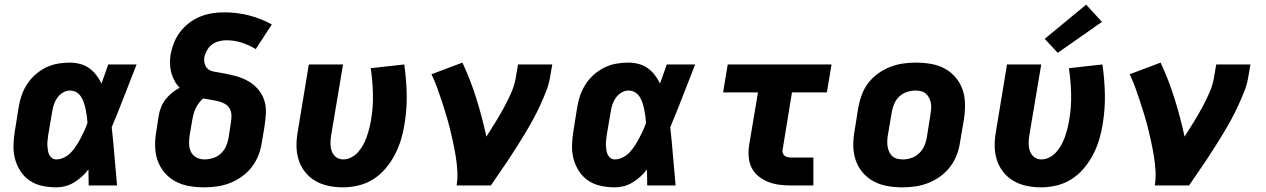

<svg xmlns="http://www.w3.org/2000/svg" viewBox="-20 -797 5440 825"><path d="M222 8Q191 8 161 1.5Q131 -5 107.5 -21Q84 -37 68 -61.5Q52 -86 44.5 -114.5Q37 -143 38 -173.5Q39 -204 44 -235L60 -335Q64 -361 72.5 -386Q81 -411 96 -434.5Q111 -458 132 -476.5Q153 -495 177.5 -507Q202 -519 228.5 -523.5Q255 -528 280 -528Q303 -528 325 -522Q347 -516 364 -503.5Q381 -491 394 -474Q407 -457 416 -438Q423 -458 430.5 -478.5Q438 -499 445 -520H567Q540 -452 514 -384.5Q488 -317 460 -250Q467 -188 472 -125Q477 -62 483 0H361Q361 -17 360.5 -34Q360 -51 360 -69Q347 -52 331.5 -38Q316 -24 298 -13Q280 -2 260.5 3Q241 8 222 8ZM222 -112Q239 -112 256 -120.5Q273 -129 285.5 -142.5Q298 -156 308 -171.5Q318 -187 326.5 -203Q335 -219 342.5 -235.5Q350 -252 356 -269Q355 -284 353 -298.5Q351 -313 348 -327.5Q345 -342 340.5 -355.5Q336 -369 328.5 -381Q321 -393 308.5 -400.5Q296 -408 280 -408Q265 -408 250 -399Q235 -390 225.5 -376Q216 -362 211 -346.5Q206 -331 204 -316L187 -216Q186 -205 184.5 -194.5Q183 -184 183.5 -173.5Q184 -163 185.5 -152.5Q187 -142 191 -133Q195 -124 203 -118Q211 -112 222 -112Z M858 8Q825 8 793 2.5Q761 -3 734 -17.5Q707 -32 687 -55.5Q667 -79 657 -108Q647 -137 646.5 -169.5Q646 -202 652 -235L662 -300Q665 -318 672 -336Q679 -354 691.5 -370Q704 -386 719.5 -398.5Q735 -411 752 -420Q739 -433 730 -449.5Q721 -466 716 -484.5Q711 -503 710.5 -523Q710 -543 713 -563Q718 -589 728 -614Q738 -639 755 -661Q772 -683 794 -699.5Q816 -716 841 -726Q866 -736 892 -740Q918 -744 944 -744Q999 -744 1051 -730.5Q1103 -717 1148 -692L1079 -586Q1051 -603 1019.5 -613.5Q988 -624 953 -624Q938 -624 921.5 -620Q905 -616 891.5 -606Q878 -596 869.5 -581Q861 -566 858 -551Q856 -537 859.5 -523.5Q863 -510 872.5 -501.5Q882 -493 895.5 -490Q909 -487 923 -485H924Q953 -480 982.5 -473Q1012 -466 1038 -453Q1064 -440 1084 -419Q1104 -398 1114 -370.5Q1124 -343 1122.5 -312Q1121 -281 1116 -250L1105 -185Q1101 -157 1090.5 -130Q1080 -103 1062 -79.5Q1044 -56 1019.5 -38.5Q995 -21 968 -10.5Q941 0 913 4Q885 8 858 8ZM858 -112Q876 -112 894.5 -117.5Q913 -123 928 -136.5Q943 -150 951 -168Q959 -186 962 -204L972 -269Q975 -286 974.5 -302Q974 -318 966.5 -331Q959 -344 945 -351.5Q931 -359 916 -362.5Q901 -366 885 -368.5Q869 -371 853 -374Q843 -365 834.5 -354Q826 -343 820.5 -331Q815 -319 811.5 -306Q808 -293 806 -281L795 -216Q792 -197 792.5 -178.5Q793 -160 800.5 -144.5Q808 -129 823.5 -120.5Q839 -112 858 -112Z M1453 8Q1421 8 1390.5 1.5Q1360 -5 1334.5 -20Q1309 -35 1290.5 -58.5Q1272 -82 1263 -111Q1254 -140 1254 -171.5Q1254 -203 1260 -235L1307 -520H1454L1403 -216Q1400 -198 1400 -180.5Q1400 -163 1405.5 -147.5Q1411 -132 1424 -122Q1437 -112 1455 -112Q1473 -112 1490 -121Q1507 -130 1519.5 -144.5Q1532 -159 1541 -175.5Q1550 -192 1556 -209.5Q1562 -227 1566.5 -244.5Q1571 -262 1574 -280Q1584 -337 1582.5 -393Q1581 -449 1573 -504L1717 -520Q1726 -458 1727.5 -393Q1729 -328 1718 -263Q1713 -230 1703 -197Q1693 -164 1677 -133Q1661 -102 1637.5 -74Q1614 -46 1584 -27Q1554 -8 1520 0Q1486 8 1453 8Z M1942 0Q1947 -32 1945 -64Q1943 -96 1938 -126.5Q1933 -157 1926.5 -187.5Q1920 -218 1912.5 -247.5Q1905 -277 1896 -306.5Q1887 -336 1877.5 -365Q1868 -394 1857.5 -422.5Q1847 -451 1834 -478L1967 -528Q2002 -453 2027 -373Q2052 -293 2070 -210Q2090 -241 2109 -272Q2128 -303 2145.5 -335Q2163 -367 2177.5 -400.5Q2192 -434 2197 -468L2206 -520H2353L2344 -468Q2339 -436 2327 -405.5Q2315 -375 2301 -344.5Q2287 -314 2271 -284.5Q2255 -255 2237.5 -226Q2220 -197 2202 -168.5Q2184 -140 2165.5 -112Q2147 -84 2127.5 -56Q2108 -28 2089 0Z M2622 8Q2591 8 2561 1.5Q2531 -5 2507.5 -21Q2484 -37 2468 -61.5Q2452 -86 2444.5 -114.5Q2437 -143 2438 -173.5Q2439 -204 2444 -235L2460 -335Q2464 -361 2472.5 -386Q2481 -411 2496 -434.5Q2511 -458 2532 -476.5Q2553 -495 2577.5 -507Q2602 -519 2628.5 -523.5Q2655 -528 2680 -528Q2703 -528 2725 -522Q2747 -516 2764 -503.5Q2781 -491 2794 -474Q2807 -457 2816 -438Q2823 -458 2830.5 -478.5Q2838 -499 2845 -520H2967Q2940 -452 2914 -384.5Q2888 -317 2860 -250Q2867 -188 2872 -125Q2877 -62 2883 0H2761Q2761 -17 2760.5 -34Q2760 -51 2760 -69Q2747 -52 2731.5 -38Q2716 -24 2698 -13Q2680 -2 2660.5 3Q2641 8 2622 8ZM2622 -112Q2639 -112 2656 -120.5Q2673 -129 2685.5 -142.5Q2698 -156 2708 -171.5Q2718 -187 2726.5 -203Q2735 -219 2742.5 -235.5Q2750 -252 2756 -269Q2755 -284 2753 -298.5Q2751 -313 2748 -327.5Q2745 -342 2740.5 -355.5Q2736 -369 2728.5 -381Q2721 -393 2708.5 -400.5Q2696 -408 2680 -408Q2665 -408 2650 -399Q2635 -390 2625.5 -376Q2616 -362 2611 -346.5Q2606 -331 2604 -316L2587 -216Q2586 -205 2584.5 -194.5Q2583 -184 2583.5 -173.5Q2584 -163 2585.5 -152.5Q2587 -142 2591 -133Q2595 -124 2603 -118Q2611 -112 2622 -112Z M3382 0Q3356 0 3330.5 -3Q3305 -6 3282 -15Q3259 -24 3240 -39Q3221 -54 3210 -75.5Q3199 -97 3197 -122.5Q3195 -148 3199 -174L3237 -400H3087L3107 -520H3553L3533 -400H3383L3343 -155Q3341 -147 3343.5 -139.5Q3346 -132 3352 -127.5Q3358 -123 3366 -121.5Q3374 -120 3382 -120H3475V0Z M3858 8Q3825 8 3793.5 2.5Q3762 -3 3734.5 -17.5Q3707 -32 3687 -55.5Q3667 -79 3657 -108Q3647 -137 3646.5 -169.5Q3646 -202 3652 -235L3668 -335Q3673 -363 3683 -390Q3693 -417 3711 -440.5Q3729 -464 3753.5 -481.5Q3778 -499 3805 -509.5Q3832 -520 3860 -524Q3888 -528 3916 -528Q3948 -528 3980 -522.5Q4012 -517 4039 -502.5Q4066 -488 4086 -464.5Q4106 -441 4116 -412Q4126 -383 4126.5 -350.5Q4127 -318 4122 -285L4105 -185Q4101 -157 4090.5 -130Q4080 -103 4062 -79.5Q4044 -56 4019.5 -38.5Q3995 -21 3968 -10.5Q3941 0 3913 4Q3885 8 3858 8ZM3860 -112Q3878 -112 3896 -118Q3914 -124 3928.5 -137.5Q3943 -151 3951 -168.5Q3959 -186 3962 -204L3978 -304Q3980 -317 3981 -329.5Q3982 -342 3980 -353.5Q3978 -365 3972.5 -376Q3967 -387 3958.5 -394.5Q3950 -402 3938 -405Q3926 -408 3914 -408Q3896 -408 3877.5 -402Q3859 -396 3844.5 -382.5Q3830 -369 3822.5 -351.5Q3815 -334 3812 -316L3795 -216Q3793 -203 3792.5 -190.5Q3792 -178 3794 -166.5Q3796 -155 3801 -144Q3806 -133 3814.5 -125.5Q3823 -118 3835 -115Q3847 -112 3860 -112Z M4453 8Q4421 8 4390.5 1.5Q4360 -5 4334.5 -20Q4309 -35 4290.5 -58.5Q4272 -82 4263 -111Q4254 -140 4254 -171.5Q4254 -203 4260 -235L4307 -520H4454L4403 -216Q4400 -198 4400 -180.5Q4400 -163 4405.5 -147.5Q4411 -132 4424 -122Q4437 -112 4455 -112Q4473 -112 4490 -121Q4507 -130 4519.5 -144.5Q4532 -159 4541 -175.5Q4550 -192 4556 -209.5Q4562 -227 4566.5 -244.5Q4571 -262 4574 -280Q4584 -337 4582.5 -393Q4581 -449 4573 -504L4717 -520Q4726 -458 4727.5 -393Q4729 -328 4718 -263Q4713 -230 4703 -197Q4693 -164 4677 -133Q4661 -102 4637.5 -74Q4614 -46 4584 -27Q4554 -8 4520 0Q4486 8 4453 8ZM4525 -570 4469 -630 4647 -777 4715 -703Z M4942 0Q4947 -32 4945 -64Q4943 -96 4938 -126.5Q4933 -157 4926.5 -187.5Q4920 -218 4912.5 -247.5Q4905 -277 4896 -306.5Q4887 -336 4877.5 -365Q4868 -394 4857.5 -422.5Q4847 -451 4834 -478L4967 -528Q5002 -453 5027 -373Q5052 -293 5070 -210Q5090 -241 5109 -272Q5128 -303 5145.5 -335Q5163 -367 5177.5 -400.5Q5192 -434 5197 -468L5206 -520H5353L5344 -468Q5339 -436 5327 -405.5Q5315 -375 5301 -344.5Q5287 -314 5271 -284.5Q5255 -255 5237.5 -226Q5220 -197 5202 -168.5Q5184 -140 5165.5 -112Q5147 -84 5127.5 -56Q5108 -28 5089 0Z"/></svg>

Font: Iosevka SS04 Heavy Extended
Style: Italic
Weight: 900
Width: 7
Italic angle: -9°
Monospace: yes
Designer: Belleve Invis
Foundry: Belleve Invis
Version: Version 19.0.0; ttfautohint (v1.8.4)